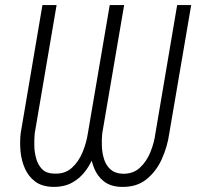

<svg xmlns="http://www.w3.org/2000/svg" viewBox="-20 -731 782 762"><path d="M415.5 -710.9H462.4L375 -202.1Q370.1 -163.6 357.2 -125.5Q344.2 -87.4 321.8 -55.9Q299.3 -24.4 266.6 -6.3Q233.9 11.7 189 10.7Q146 9.3 119.6 -10.5Q93.3 -30.3 79.1 -61.8Q64.9 -93.3 61.5 -129.9Q58.1 -166.5 62 -201.7L148.4 -710.9H204.6L117.7 -201.2Q115.7 -179.2 116.2 -152.6Q116.7 -126 123.8 -101.1Q130.9 -76.2 147.2 -59.6Q163.6 -43 192.9 -42Q237.3 -39.6 264.9 -64.7Q292.5 -89.8 307.9 -127.4Q323.2 -165 328.6 -201.2ZM683.1 -710.9H738.8L651.9 -202.1Q644.5 -149.4 622.3 -99.9Q600.1 -50.3 560.5 -18.8Q521 12.7 460.4 10.7Q418.5 9.3 392.6 -11Q366.7 -31.2 353.8 -63Q340.8 -94.7 337.9 -131.1Q335 -167.5 338.9 -201.7L425.3 -710.9H472.7L385.7 -201.2Q383.3 -178.2 384.3 -151.4Q385.3 -124.5 392.8 -99.9Q400.4 -75.2 418 -59.1Q435.5 -43 465.3 -41.5Q507.8 -40 535.2 -65.4Q562.5 -90.8 577.4 -128.4Q592.3 -166 596.7 -201.2Z"/></svg>

Font: Roboto Condensed Light
Style: Italic
Weight: 300
Italic angle: -12°
Designer: Christian Robertson
Foundry: Google
Version: Version 3.0; 2020